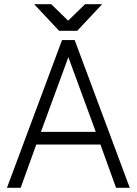

<svg xmlns="http://www.w3.org/2000/svg" viewBox="-20 -890 647 910"><path d="M142 -870 260 -744H346L464 -870H383L303 -792L223 -870ZM174 -265 304 -619 434 -265ZM152 -205H456L530 0H595L334 -700H274L13 0H78Z"/></svg>

Font: Unageo Variable
Style: Regular
Weight: 300
Designer: Richard Sepsi
Foundry: Richard Sepsi
Version: Version 2.200